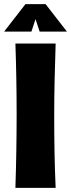

<svg xmlns="http://www.w3.org/2000/svg" viewBox="-50 -915 346 935"><path d="M221 -703Q218 -615 216 -527Q214 -439 214 -350Q214 -262 215.5 -175Q217 -88 221 0H25Q31 -180 31 -361Q31 -532 25 -703ZM276 -761H143L123 -822L103 -761H-30L74 -895H172Z"/></svg>

Font: CAT Rhythmus
Style: Regular
Weight: 400
Designer: Peter Wiegel nach alter Vorlage
Foundry: Peter Wiegel
Version: 1.000